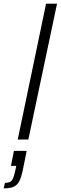

<svg xmlns="http://www.w3.org/2000/svg" viewBox="-100 -763 332 1050"><path d="M-3 0 152 -743H212L55 0ZM-16 168 -11 144H-40L-24 62H46L26 161Q17 205 6 227Q-5 249 -24.5 258Q-44 267 -80 267L-73 237Q-45 237 -35 223.5Q-25 210 -16 168Z"/></svg>

Font: Saira Ultra Condensed
Style: Italic
Weight: 400
Width: 1
Italic angle: -12°
Designer: Hector Gatti with collaboration of the Omnibus-Type team
Foundry: Omnibus-Type
Version: Version 1.001; ttfautohint (v1.8)